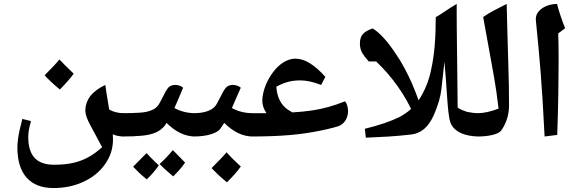

<svg xmlns="http://www.w3.org/2000/svg" viewBox="-20 -700 2940 972"><path d="M251 252Q162 252 115 199.5Q68 147 68 47Q68 30 70.5 8.5Q73 -13 79 -40Q85 -67 93 -98L137 -87Q123 -40 123 -7Q123 64 155 99Q187 134 254 134Q307 134 348.5 125Q390 116 426 96.5Q462 77 497 45Q463 -18 437.5 -65.5Q412 -113 412 -138Q412 -180 436.5 -212.5Q461 -245 513 -270Q515 -254 520 -223Q525 -192 533 -145Q566 -127 607 -127Q616 -127 616 -119V-17Q616 -9 607 -9Q593 -9 579 -11.5Q565 -14 551 -20L552 7Q552 74 512 131Q472 188 403 220Q369 236 330.5 244Q292 252 251 252ZM283 -247Q232 -289 206 -319Q229 -342 247.5 -361.5Q266 -381 281 -399Q292 -387 310 -369Q328 -351 353 -327Q341 -310 323.5 -290Q306 -270 283 -247Z M599 -9Q591 -9 591 -17V-119Q591 -127 599 -127Q647 -127 687.5 -129.5Q728 -132 754 -145Q774 -155 784.5 -172.5Q795 -190 811 -222Q827 -255 839 -262.5Q851 -270 867 -270Q891 -270 907 -256Q898 -234 890 -215.5Q882 -197 875.5 -181.5Q869 -166 863 -153Q887 -140 913.5 -133.5Q940 -127 968 -127Q976 -127 976 -119V-17Q976 -9 968 -9Q892 -9 823 -78L815 -65Q796 -41 768 -29Q740 -17 699 -13Q658 -9 599 -9ZM857 193Q814 158 788 130Q820 102 855 60Q858 63 873.5 78.5Q889 94 917 123Q907 138 892 155.5Q877 173 857 193ZM723 208Q698 188 681.5 172Q665 156 654 144Q671 127 688 109.5Q705 92 722 75Q728 82 743.5 98Q759 114 784 137Q771 156 756 173.5Q741 191 723 208Z M959 -9Q951 -9 951 -17V-119Q951 -127 959 -127Q1024 -127 1057 -151Q1070 -160 1080 -179Q1090 -198 1103 -223Q1119 -255 1131 -262.5Q1143 -270 1159 -270Q1182 -270 1199 -256Q1188 -231 1176.5 -205Q1165 -179 1154 -153Q1178 -140 1204.5 -133.5Q1231 -127 1260 -127Q1268 -127 1268 -119V-17Q1268 -9 1260 -9Q1184 -9 1115 -78Q1109 -68 1103.5 -60Q1098 -52 1093 -45Q1080 -30 1045 -19.5Q1010 -9 959 -9ZM1129 223Q1102 201 1083 183Q1064 165 1051 151Q1071 131 1090 111.5Q1109 92 1127 71Q1153 101 1199 143Q1188 159 1170 179.5Q1152 200 1129 223Z M1251 -9Q1243 -9 1243 -17V-119Q1243 -127 1251 -127Q1271 -127 1290.5 -127Q1310 -127 1329 -127Q1319 -142 1313.5 -157.5Q1308 -173 1308 -189Q1308 -220 1320 -255Q1332 -290 1353 -321.5Q1374 -353 1399 -373Q1437 -403 1476 -403Q1511 -403 1548.5 -380Q1586 -357 1627 -311L1606 -270Q1575 -282 1549 -287.5Q1523 -293 1501 -293Q1466 -293 1438 -285.5Q1410 -278 1379 -261Q1381 -224 1395 -194.5Q1409 -165 1437 -145Q1449 -137 1460 -131Q1513 -134 1557.5 -140.5Q1602 -147 1643 -158.5Q1684 -170 1726 -187Q1734 -180 1738 -165Q1742 -150 1742 -138Q1742 -114 1731 -94Q1720 -74 1700 -64Q1691 -60 1666.5 -53.5Q1642 -47 1604 -39Q1527 -23 1444 -16Q1361 -9 1251 -9Z M2082 -102Q2063 -148 2041 -187.5Q2019 -227 1994 -262Q1969 -297 1941.5 -329Q1914 -361 1884 -389H1847Q1828 -409 1815 -430Q1802 -451 1802 -480Q1802 -512 1818.5 -529Q1835 -546 1867 -556Q1898 -536 1926.5 -503.5Q1955 -471 1980 -433Q2006 -396 2027.5 -355.5Q2049 -315 2065 -279Q2074 -258 2084 -232.5Q2094 -207 2104 -179.5Q2114 -152 2122 -125Z M1832 -3 1827 -48Q1883 -62 1924.5 -76Q1966 -90 1999 -106Q2032 -123 2056.5 -144.5Q2081 -166 2101 -195Q2122 -227 2138 -265.5Q2154 -304 2164 -354Q2175 -404 2180.5 -467.5Q2186 -531 2186 -613Q2215 -630 2238 -646Q2261 -662 2292 -680Q2292 -663 2292 -627Q2292 -591 2292.5 -547Q2293 -503 2293.5 -458.5Q2294 -414 2294.5 -379.5Q2295 -345 2295 -329Q2295 -313 2295.5 -287.5Q2296 -262 2296 -234.5Q2296 -207 2296.5 -185Q2297 -163 2297 -155Q2308 -148 2319.5 -143Q2331 -138 2343 -134Q2357 -131 2372.5 -129Q2388 -127 2407 -127Q2416 -127 2416 -119V-17Q2416 -9 2407 -9Q2369 -9 2336.5 -18Q2304 -27 2282.5 -46.5Q2261 -66 2255 -99Q2249 -134 2246 -175Q2243 -216 2240 -258Q2239 -278 2237 -303Q2235 -328 2233 -350.5Q2231 -373 2230 -387Q2224 -333 2220.5 -302Q2217 -271 2215 -253Q2213 -235 2210.5 -222Q2208 -209 2203 -191Q2191 -151 2177.5 -120.5Q2164 -90 2147 -68Q2113 -25 2061 -19Q2000 -12 1944 -8.5Q1888 -5 1832 -3Z M2399 -9Q2391 -9 2391 -17V-119Q2391 -127 2399 -127Q2443 -127 2504 -150Q2500 -179 2496.5 -208.5Q2493 -238 2488 -267Q2484 -296 2468 -382.5Q2452 -469 2426 -614Q2452 -632 2482.5 -648Q2513 -664 2545 -680Q2547 -598 2549 -524.5Q2551 -451 2553 -387Q2555 -323 2556 -268.5Q2557 -214 2557 -167Q2557 -133 2547.5 -101Q2538 -69 2518 -40Q2508 -26 2475.5 -17.5Q2443 -9 2399 -9Z M2737 -9Q2732 -112 2727 -190Q2722 -268 2717 -333.5Q2712 -399 2706 -461Q2700 -523 2693 -595Q2690 -620 2704.5 -639Q2719 -658 2744.5 -669Q2770 -680 2800 -680Q2808 -649 2818.5 -618Q2829 -587 2841 -557L2806 -531Q2808 -476 2808 -399.5Q2808 -323 2806.5 -227Q2805 -131 2801 -17Z"/></svg>

Font: Noto Naskh Arabic
Style: Regular
Weight: 400
Designer: Monotype Design Team, David Williams, Mohamad Dakak and Nizar Qandah
Foundry: Monotype Imaging Inc.
Version: Version 2.013